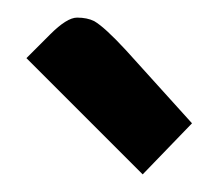

<svg xmlns="http://www.w3.org/2000/svg" viewBox="-20 -752 253 218"><path d="M37 -713Q56 -732 67.5 -732Q79 -732 87 -728Q99 -721 123 -695L198 -612L142 -554L10 -686Z"/></svg>

Font: Economica
Style: Bold
Weight: 700
Designer: Vicente Lamonaca
Foundry: Vicente Lamonaca
Version: Version 1.100